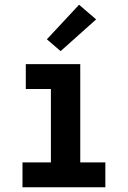

<svg xmlns="http://www.w3.org/2000/svg" viewBox="-20 -791 540 811"><path d="M75 0V-105H195V-415H89V-520H319V-105H425V0ZM236 -575 178 -625 314 -771 386 -709Z"/></svg>

Font: Iosevka SS04 Extrabold
Style: Regular
Weight: 800
Monospace: yes
Designer: Belleve Invis
Foundry: Belleve Invis
Version: Version 19.0.0; ttfautohint (v1.8.4)